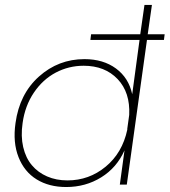

<svg xmlns="http://www.w3.org/2000/svg" viewBox="-20 -750 689 780"><path d="M648.9 -610.8 646 -587.9H577.1L509.8 -105L495.1 0H466.8L485.8 -139.2Q454.6 -68.8 391.1 -29.5Q327.6 9.8 249 9.8Q179.2 9.8 128.9 -21.2Q78.6 -52.2 55.2 -111.8Q31.7 -171.4 43 -250Q59.1 -368.2 138.2 -439Q217.3 -509.8 323.2 -509.8Q399.4 -509.8 451.2 -471.7Q502.9 -433.6 517.1 -367.2L546.9 -587.9H347.2L350.1 -610.8H549.8L566.9 -730H597.2L580.1 -610.8ZM71.8 -250Q64 -196.8 74.2 -152.6Q84.5 -108.4 109.4 -78.9Q134.3 -49.3 171.4 -33.2Q208.5 -17.1 253.9 -17.1Q341.8 -17.1 409.4 -73Q477.1 -128.9 497.1 -223.1V-227.1L504.9 -283.2Q509.3 -374.5 457.8 -428.7Q406.2 -482.9 319.8 -482.9Q259.3 -482.9 206.5 -455.1Q153.8 -427.2 117.7 -373.8Q81.5 -320.3 71.8 -250Z"/></svg>

Font: Human Sans ExtraLight
Style: Italic
Weight: 200
Italic angle: -8°
Designer: Tim Radville
Foundry: Continuum
Version: Version 1.000;FEAKit 1.0